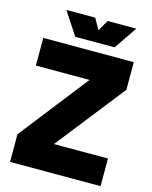

<svg xmlns="http://www.w3.org/2000/svg" viewBox="-129 -964 830 1047"><g transform="rotate(15 286.5 -440.0)"><path d="M113 -880 198 -751H420L508 -880H346L311 -818L276 -880ZM31 0H542V-156H237L542 -544V-700H31V-544H334L31 -156Z"/></g></svg>

Font: Arthouse Owned Black
Style: Regular
Weight: 900
Designer: Jeremy Tribby
Foundry: Tribby Type
Version: Version 1.000;PS 001.000;hotconv 1.0.88;makeotf.lib2.5.64775